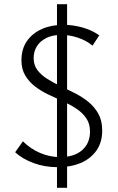

<svg xmlns="http://www.w3.org/2000/svg" viewBox="-20 -785 560 913"><path d="M254 10Q193 10 140 -9.5Q87 -29 52 -61L89 -113Q124 -78 170 -58Q216 -38 266 -38Q333 -38 370.5 -71Q408 -104 408 -159Q408 -197 390 -223Q372 -249 343.5 -268Q315 -287 280 -303Q245 -319 210 -335.5Q175 -352 146.5 -374Q118 -396 100 -426Q82 -456 82 -499Q82 -552 108 -589.5Q134 -627 179 -647Q224 -667 282 -667Q326 -667 371.5 -654.5Q417 -642 452 -617L420 -568Q391 -592 351.5 -605.5Q312 -619 272 -619Q228 -619 198.5 -603.5Q169 -588 154.5 -563.5Q140 -539 140 -509Q140 -475 158 -451.5Q176 -428 204.5 -410Q233 -392 268 -375.5Q303 -359 338 -341Q373 -323 401.5 -299.5Q430 -276 448 -243.5Q466 -211 466 -164Q466 -108 438.5 -69Q411 -30 363.5 -10Q316 10 254 10ZM251 108V-765H299V108Z"/></svg>

Font: Ysabeau Office Light
Style: Regular
Weight: 300
Designer: Christian Thalmann (Catharsis Fonts)
Version: Version 2.001;gftools[0.9.30]; featfreeze: tnum,lnum,ss02